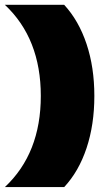

<svg xmlns="http://www.w3.org/2000/svg" viewBox="-20 -698 428 790"><path d="M0 71.8Q147.9 -66.9 147.9 -303.2Q147.9 -539.6 0 -678.2H244.1Q304.2 -612.8 336.2 -516.8Q368.2 -420.9 368.2 -303.2Q368.2 -185.1 336.2 -88.9Q304.2 7.3 244.1 71.8Z"/></svg>

Font: Kanit ExtraBold
Style: Regular
Weight: 800
Designer: Katatrad Team
Foundry: CadsonDemak
Version: Version 1.000;PS 001.000;hotconv 1.0.88;makeotf.lib2.5.64775